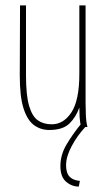

<svg xmlns="http://www.w3.org/2000/svg" viewBox="-20 -469 390 709"><path d="M162 11Q130 11 105.5 -7Q81 -25 67 -68.5Q53 -112 53 -191L54 -449H76V-191Q76 -117 87.5 -78Q99 -39 120 -24.5Q141 -10 171 -10Q215 -10 244 -54.5Q273 -99 273 -197V-449H296V-92Q296 -74 297 -46Q298 -18 303 0H280Q275 -17 274 -36.5Q273 -56 273 -72Q261 -37 236.5 -13Q212 11 162 11ZM275 199 271 220Q245 220 224 202Q203 184 203 144Q203 103 225.5 65Q248 27 278 -10L295 0Q266 31 245 70Q224 109 224 141Q224 170 237 183.5Q250 197 275 199Z"/></svg>

Font: Inconsolata ExtraCondensed ExtraLight
Style: Regular
Weight: 200
Width: 2
Monospace: yes
Designer: Raph Levien, Cyreal, Brenton Simpson
Foundry: Raph Levien, Cyreal, Google
Version: Version 3.001; ttfautohint (v1.8.2.53-6de2)